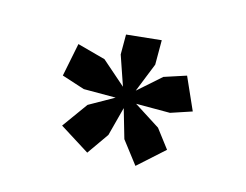

<svg xmlns="http://www.w3.org/2000/svg" viewBox="-66 -837 782 611"><g transform="rotate(15 325.0 -531.0)"><path d="M459 -463 505 -402.5 421 -327 365 -400 337.5 -495 312.5 -400 262 -328 162.5 -390.5 223.5 -475 304 -520.5H199L123.5 -545L145.5 -654.5L238 -629.5L317.5 -560L284 -657.5V-723L398.5 -735V-654.5L360 -558.5L433.5 -623.5L505.5 -647L552.5 -541.5L483.5 -518.5H372Z"/></g></svg>

Font: B612 Mono
Style: Bold
Weight: 700
Version: Version 1.005